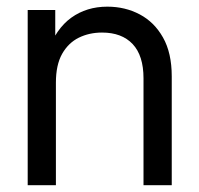

<svg xmlns="http://www.w3.org/2000/svg" viewBox="-20 -545 587 565"><path d="M144.5 -301.8V0H61.5V-515.6H142.6V-390.6H119.1Q144.5 -460.4 189.7 -492.9Q234.9 -525.4 295.9 -525.4Q348.1 -525.4 391.1 -502.7Q434.1 -480 459.7 -434.6Q485.4 -389.2 485.4 -320.3V0H402.3V-314.5Q402.3 -381.3 370.4 -415.3Q338.4 -449.2 280.3 -449.2Q242.7 -449.2 211.9 -434.1Q181.2 -418.9 162.8 -386.5Q144.5 -354 144.5 -301.8Z"/></svg>

Font: Inter Khmer Looped
Style: Regular
Weight: 400
Designer: Rasmus Andersson, Sovichet Tep
Foundry: Anagata Design
Version: Version 1.000